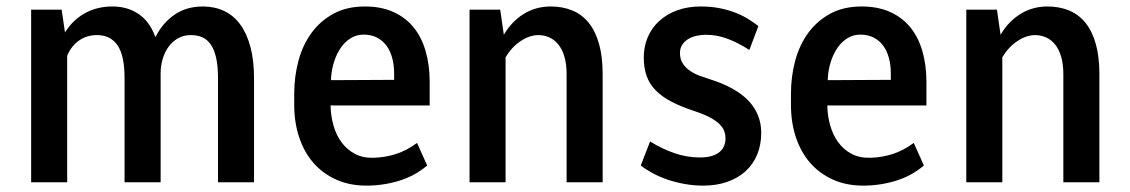

<svg xmlns="http://www.w3.org/2000/svg" viewBox="-20 -563 3490 593"><path d="M170.4 -533.2 180.7 -462.9Q204.6 -501 241.9 -522Q279.3 -543 327.6 -543Q374 -543 408.4 -519.5Q442.9 -496.1 460 -448.2Q482.4 -492.7 519.3 -517.8Q556.2 -543 606.4 -543Q642.6 -543 671.9 -529.3Q701.2 -515.6 721.7 -487.8Q742.2 -460 753.4 -418.2Q764.6 -376.5 764.6 -320.8V0H653.3V-321.3Q653.3 -358.4 647.7 -383.8Q642.1 -409.2 631.3 -425Q620.6 -440.9 605 -447.8Q589.4 -454.6 568.8 -454.6Q547.4 -454.6 530 -444.8Q512.7 -435.1 500.7 -418.7Q488.8 -402.3 482.4 -380.9Q476.1 -359.4 476.1 -335.9V0H364.7V-321.3Q364.7 -392.1 342.8 -423.3Q320.8 -454.6 280.3 -454.6Q247.6 -454.6 223.9 -437.7Q200.2 -420.9 187.5 -391.1V0H76.2V-533.2Z M1111.8 10.3Q1059.6 10.3 1018.3 -8.3Q977.1 -26.9 948.2 -59.8Q919.4 -92.8 904.1 -138.7Q888.7 -184.6 888.7 -239.3V-273.4Q888.7 -326.7 901.9 -375.5Q915 -424.3 942.1 -461.4Q969.2 -498.5 1010.3 -520.8Q1051.3 -543 1106.9 -543Q1156.7 -543 1194.1 -526.4Q1231.4 -509.8 1256.6 -479.5Q1281.7 -449.2 1294.4 -405.8Q1307.1 -362.3 1307.1 -309.1V-237.3H1008.3Q1006.3 -237.3 1004.6 -237.5Q1002.9 -237.8 1001 -237.3Q1001.5 -205.1 1010 -175.3Q1018.6 -145.5 1035.2 -123Q1051.8 -100.6 1076.4 -87.6Q1101.1 -74.7 1134.3 -75.7Q1169.9 -76.7 1203.1 -87.4Q1236.3 -98.1 1268.1 -121.6L1299.3 -51.8Q1261.2 -19.5 1212.4 -4.6Q1163.6 10.3 1111.8 10.3ZM1103 -456.1Q1081.5 -456.1 1063.7 -445.3Q1045.9 -434.6 1033 -416Q1020 -397.5 1012 -372.8Q1003.9 -348.1 1002.4 -320.3V-315.4L1197.3 -316.4V-335.4Q1197.3 -362.3 1191.2 -384.5Q1185.1 -406.7 1173.1 -422.6Q1161.1 -438.5 1143.6 -447.3Q1126 -456.1 1103 -456.1Z M1524.9 -533.2 1536.1 -455.6Q1560.1 -496.6 1597.4 -519.8Q1634.8 -543 1680.7 -543Q1718.3 -543 1748 -530.5Q1777.8 -518.1 1798.6 -492.2Q1819.3 -466.3 1830.3 -427Q1841.3 -387.7 1841.3 -334.5V0H1730V-333.5Q1730 -365.2 1723.1 -388.2Q1716.3 -411.1 1704.3 -425.8Q1692.4 -440.4 1676.5 -447.5Q1660.6 -454.6 1643.1 -454.6Q1616.2 -454.6 1588.6 -436.5Q1561 -418.5 1541.5 -386.2V0H1430.2V-533.2Z M2220.7 -135.3Q2220.7 -147 2216.8 -158Q2212.9 -168.9 2202.4 -179.4Q2191.9 -189.9 2172.9 -200.2Q2153.8 -210.4 2124 -220.2Q2084 -233.4 2054.7 -248.5Q2025.4 -263.7 2006.1 -283Q1986.8 -302.2 1977.5 -327.4Q1968.3 -352.5 1968.3 -385.3Q1968.3 -418.9 1980.5 -447.8Q1992.7 -476.6 2015.6 -497.8Q2038.6 -519 2071.3 -531Q2104 -543 2144.5 -543Q2178.2 -543 2205.8 -537.1Q2233.4 -531.2 2255.4 -522.2Q2277.3 -513.2 2293.9 -502.4Q2310.5 -491.7 2322.3 -482.4L2294.4 -408.7Q2260.3 -430.7 2227.5 -443.1Q2194.8 -455.6 2159.7 -455.6Q2145.5 -455.6 2131.1 -452.4Q2116.7 -449.2 2105.5 -442.4Q2094.2 -435.5 2087.2 -424.8Q2080.1 -414.1 2080.1 -398.9Q2080.1 -379.9 2089.1 -366.5Q2098.1 -353 2111.8 -343.8Q2125.5 -334.5 2141.4 -328.9Q2157.2 -323.2 2170.9 -318.8Q2252 -293.5 2291.5 -252Q2331.1 -210.4 2331.1 -152.8Q2331.1 -115.7 2318.6 -85.7Q2306.2 -55.7 2283 -34.4Q2259.8 -13.2 2226.6 -1.5Q2193.4 10.3 2152.3 10.3Q2122.1 10.3 2094 5.1Q2065.9 0 2041 -8.5Q2016.1 -17.1 1995.4 -28.3Q1974.6 -39.6 1959 -51.8L1987.8 -126Q2023.4 -104 2062 -90.3Q2100.6 -76.7 2141.6 -76.7Q2163.6 -76.7 2178.5 -81.3Q2193.4 -85.9 2202.9 -94Q2212.4 -102.1 2216.6 -112.8Q2220.7 -123.5 2220.7 -135.3Z M2646 10.3Q2593.8 10.3 2552.5 -8.3Q2511.2 -26.9 2482.4 -59.8Q2453.6 -92.8 2438.2 -138.7Q2422.9 -184.6 2422.9 -239.3V-273.4Q2422.9 -326.7 2436 -375.5Q2449.2 -424.3 2476.3 -461.4Q2503.4 -498.5 2544.4 -520.8Q2585.4 -543 2641.1 -543Q2690.9 -543 2728.3 -526.4Q2765.6 -509.8 2790.8 -479.5Q2815.9 -449.2 2828.6 -405.8Q2841.3 -362.3 2841.3 -309.1V-237.3H2542.5Q2540.5 -237.3 2538.8 -237.5Q2537.1 -237.8 2535.2 -237.3Q2535.6 -205.1 2544.2 -175.3Q2552.7 -145.5 2569.3 -123Q2585.9 -100.6 2610.6 -87.6Q2635.3 -74.7 2668.5 -75.7Q2704.1 -76.7 2737.3 -87.4Q2770.5 -98.1 2802.2 -121.6L2833.5 -51.8Q2795.4 -19.5 2746.6 -4.6Q2697.8 10.3 2646 10.3ZM2637.2 -456.1Q2615.7 -456.1 2597.9 -445.3Q2580.1 -434.6 2567.1 -416Q2554.2 -397.5 2546.1 -372.8Q2538.1 -348.1 2536.6 -320.3V-315.4L2731.4 -316.4V-335.4Q2731.4 -362.3 2725.3 -384.5Q2719.2 -406.7 2707.3 -422.6Q2695.3 -438.5 2677.7 -447.3Q2660.2 -456.1 2637.2 -456.1Z M3059.1 -533.2 3070.3 -455.6Q3094.2 -496.6 3131.6 -519.8Q3168.9 -543 3214.8 -543Q3252.4 -543 3282.2 -530.5Q3312 -518.1 3332.8 -492.2Q3353.5 -466.3 3364.5 -427Q3375.5 -387.7 3375.5 -334.5V0H3264.2V-333.5Q3264.2 -365.2 3257.3 -388.2Q3250.5 -411.1 3238.5 -425.8Q3226.6 -440.4 3210.7 -447.5Q3194.8 -454.6 3177.2 -454.6Q3150.4 -454.6 3122.8 -436.5Q3095.2 -418.5 3075.7 -386.2V0H2964.4V-533.2Z"/></svg>

Font: Ufes Sans Medium
Style: Regular
Weight: 500
Designer: Ricardo Esteves & Filipe Motta
Foundry: ProDesignUfes - Ricardo Esteves, Filipe Motta (This is a derivative work, based on Roboto family, by Christian Robertson
Version: Version 2.0